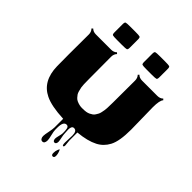

<svg xmlns="http://www.w3.org/2000/svg" viewBox="-309 -1064 1539 1539"><g transform="rotate(45 460.5 -294.0)"><path d="M317.9 -731H264.2Q221.2 -731 212.6 -734.4Q204.1 -737.8 204.1 -759.3V-853.5Q204.1 -875 212.6 -878.4Q221.2 -881.8 264.2 -881.8H317.9Q360.8 -881.8 369.4 -878.4Q377.9 -875 377.9 -853.5V-759.3Q377.9 -737.8 369.4 -734.4Q360.8 -731 317.9 -731ZM653.8 -731H599.1Q556.2 -731 547.9 -734.4Q539.6 -737.8 539.6 -759.3V-853.5Q539.6 -875 547.9 -878.4Q556.2 -881.8 599.1 -881.8H653.8Q696.8 -881.8 705.1 -878.4Q713.4 -875 713.4 -853.5V-759.3Q713.4 -737.8 705.1 -734.4Q696.8 -731 653.8 -731ZM845.7 -551.8 850.1 -302.2Q850.1 -171.9 817.9 -111.3Q787.6 -53.7 731.4 -24.9Q667.5 8.3 561.5 18.1V109.4L566.4 159.7Q566.4 176.3 557.1 176.3Q547.9 176.3 547.9 144L550.8 64.5Q550.8 11.7 518.1 11.7Q492.7 11.7 492.7 53.2Q492.7 53.2 495.1 95.7Q495.1 110.4 501.2 138.4Q507.3 166.5 507.3 178.2Q507.3 189.9 502.4 197.8Q497.6 205.6 488.3 205.6Q479 205.6 474.4 197.5Q469.7 189.5 469.7 178.2Q469.7 167 476.3 141.4Q482.9 115.7 482.9 108.4Q482.9 101.1 482.9 93.5Q482.9 85.9 482.4 78.1Q481.9 70.3 480 58.6Q476.1 34.2 456.5 34.2Q420.4 34.2 420.4 105.5V127.9Q420.4 146 429.2 180.7Q438 215.3 438 230.5Q438 268.1 413.6 268.1Q401.4 268.1 394.3 257.8Q387.2 247.6 387.2 231.4Q387.2 215.3 395.3 176.8Q403.3 138.2 403.3 118.2V21Q264.6 14.6 195.3 -19.5Q74.2 -78.1 70.8 -242.2Q69.8 -287.6 69.8 -377.4L70.8 -603Q70.8 -631.8 51.8 -651.4L62 -661.1Q80.1 -642.6 110.4 -642.6H283.2Q313 -642.6 331.5 -661.1L341.8 -651.4Q323.2 -632.3 323.2 -603L324.2 -352.1Q324.2 -279.3 328.1 -259.8Q332 -240.2 336.7 -223.9Q341.3 -207.5 347.9 -197.8Q354.5 -188 364.7 -177Q375 -166 388.2 -160.2Q418.9 -146.5 448.5 -146.5Q478 -146.5 494.4 -149.2Q510.7 -151.9 523.2 -158Q535.6 -164.1 545.7 -171.1Q555.7 -178.2 562.7 -189.2Q569.8 -200.2 575.2 -210.2Q580.6 -220.2 583.7 -235.4Q586.9 -250.5 588.9 -262Q590.8 -273.4 591.8 -291Q593.3 -317.9 593.3 -352.1L594.2 -603Q594.2 -632.8 576.2 -651.4L585.4 -661.1Q604 -642.6 634.3 -642.6H807.1Q837.9 -642.6 856 -661.1L865.7 -651.4Q845.7 -630.9 845.7 -551.8ZM541 270Q541 246.6 548.1 230.2Q555.2 213.9 556.6 213.9Q558.1 213.9 562 222.7Q573.2 248 573.2 271Q573.2 293.9 557.1 293.9Q541 293.9 541 270Z"/></g></svg>

Font: Nosifer
Style: Regular
Weight: 400
Version: Version 001.002